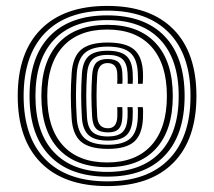

<svg xmlns="http://www.w3.org/2000/svg" viewBox="-20 -625 725 650"><path d="M343 5Q197 5 118.5 -74Q40 -153 40 -300Q40 -447 118.5 -526Q197 -605 343 -605Q488.8 -605 566.9 -526Q645 -447 645 -300Q645 -153 566.9 -74Q488.8 5 343 5ZM343 -11Q479 -11 552 -85.9Q625 -160.8 625 -300Q625 -439.2 552 -514.1Q479 -589 343 -589Q206.5 -589 133.2 -514.1Q60 -439.2 60 -300Q60 -160.8 133.2 -85.9Q206.5 -11 343 -11ZM343 -27Q216.2 -27 148.1 -97.8Q80 -168.5 80 -300Q80 -431.8 148.1 -502.4Q216.2 -573 343 -573Q469.5 -573 537.2 -502.4Q605 -431.8 605 -300Q605 -168.5 537.2 -97.8Q469.5 -27 343 -27ZM343 -43Q459.8 -43 522.4 -109.5Q585 -176 585 -300Q585 -424 522.4 -490.5Q459.8 -557 343 -557Q225.8 -557 162.9 -490.5Q100 -424 100 -300Q100 -176 162.9 -109.5Q225.8 -43 343 -43ZM343 -59Q235.5 -59 177.8 -121.4Q120 -183.8 120 -300Q120 -416.2 177.8 -478.6Q235.5 -541 343 -541Q450 -541 507.5 -478.6Q565 -416.2 565 -300Q565 -183.8 507.5 -121.4Q450 -59 343 -59ZM343 -75Q440.2 -75 492.6 -133.2Q545 -191.5 545 -300Q545 -408.5 492.6 -466.8Q440.2 -525 343 -525Q245.2 -525 192.6 -466.8Q140 -408.5 140 -300Q140 -191.5 192.6 -133.2Q245.2 -75 343 -75ZM345.5 -121Q283 -121 254.5 -145.1Q226 -169.2 222.5 -224.5Q219.8 -266.2 219.8 -301.6Q219.8 -337 222.5 -376.5Q226.2 -432.5 254.6 -456.8Q283 -481 344.2 -481Q405.8 -481 433.6 -457.6Q461.5 -434.2 464 -380Q464.8 -363 463.2 -341.2H447Q447.8 -351 446.5 -379.2Q444.2 -426.2 420.5 -446.8Q396.8 -467.2 344.2 -467.2Q291.8 -467.2 267.5 -446Q243.2 -424.8 239.8 -375.5Q237.2 -336.5 237.2 -301.6Q237.2 -266.8 239.8 -225.5Q243 -177.2 267.5 -156.1Q292 -135 345.5 -135Q397.2 -135 420.8 -156Q444.2 -177 446.5 -225.2Q447.8 -253 446 -262.2H463.2Q464.2 -259 464.4 -248.2Q464.5 -237.5 464 -224.5Q461.5 -169.2 433.9 -145.1Q406.2 -121 345.5 -121ZM345.5 -149Q301 -149 280.5 -167.1Q260 -185.2 257.2 -226.8Q254.8 -267.5 254.8 -301.6Q254.8 -335.8 257.2 -374.2Q260 -416.8 280.2 -435Q300.5 -453.2 344.2 -453.2Q387.8 -453.2 407.5 -435.9Q427.2 -418.5 429.2 -378.5Q429.8 -366.5 429.8 -356.9Q429.8 -347.2 429.2 -341.2H412.2Q413 -350 411.8 -377.8Q410 -410.8 394.4 -425Q378.8 -439.2 344.2 -439.2Q309.5 -439.2 293.2 -423.9Q277 -408.5 274.5 -373Q272 -335.2 272 -301.6Q272 -268 274.5 -227.8Q276.8 -193 293.2 -178Q309.8 -163 345.5 -163Q379.5 -163 394.8 -177.9Q410 -192.8 411.8 -227Q412.5 -251.2 411.5 -262.2H428.8Q430.2 -250 429 -226Q427.2 -184.8 407.8 -166.9Q388.2 -149 345.5 -149ZM345.5 -176.8Q318.5 -176.8 306.1 -188.9Q293.8 -201 292 -229Q289.5 -268.5 289.5 -301.6Q289.5 -334.8 292 -371.8Q294 -400.5 306.1 -412.9Q318.2 -425.2 344.2 -425.2Q369.8 -425.2 381.5 -414Q393.2 -402.8 394.2 -376.8Q395.5 -352.8 394.2 -341.2H376.8Q377.8 -352.5 377 -376Q375.2 -411.5 344.2 -411.5Q312 -411.5 309.2 -370.5Q306.8 -334.2 306.8 -301.5Q306.8 -268.8 309.2 -230Q311.8 -190.8 345.5 -190.8Q375.2 -190.8 377 -228.5Q377.8 -248.2 376.8 -262.2H394Q395.2 -246.8 394.2 -227.8Q393 -200.5 381.8 -188.6Q370.5 -176.8 345.5 -176.8Z"/></svg>

Font: Big Shoulders Inline Text Black
Style: Regular
Weight: 900
Designer: Patric King
Foundry: XO Type Co
Version: Version 1.000